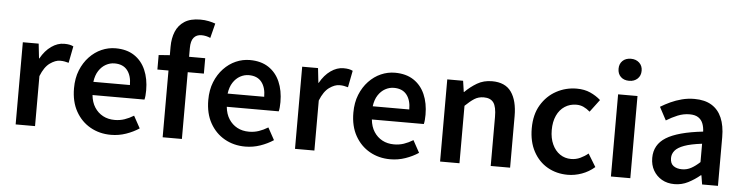

<svg xmlns="http://www.w3.org/2000/svg" viewBox="-48 -1045 4997 1292"><g transform="rotate(5 2450.0 -398.5)"><path d="M83 0V-555H190L201 -456H203Q233 -510 275 -539.5Q317 -569 361 -569Q383 -569 397.5 -566Q412 -563 424 -557L402 -444Q387 -448 374.5 -450.5Q362 -453 344 -453Q312 -453 275.5 -427Q239 -401 214 -338V0Z M727 14Q650 14 588 -21Q526 -56 489.5 -121Q453 -186 453 -277Q453 -345 474.5 -398.5Q496 -452 532.5 -490.5Q569 -529 614.5 -549Q660 -569 709 -569Q784 -569 835 -535.5Q886 -502 912 -442.5Q938 -383 938 -305Q938 -286 936.5 -269.5Q935 -253 932 -242H581Q586 -193 608 -159Q630 -125 664.5 -106.5Q699 -88 744 -88Q779 -88 810 -98.5Q841 -109 872 -128L917 -46Q878 -20 829 -3Q780 14 727 14ZM579 -331H826Q826 -394 797 -430.5Q768 -467 711 -467Q680 -467 652 -451.5Q624 -436 604.5 -406Q585 -376 579 -331Z M1076 0V-612Q1076 -669 1094.5 -714Q1113 -759 1153.5 -785Q1194 -811 1260 -811Q1291 -811 1317 -805.5Q1343 -800 1362 -793L1337 -694Q1308 -707 1277 -707Q1243 -707 1224.5 -684.5Q1206 -662 1206 -614V0ZM1001 -451V-549L1083 -555H1315V-451Z M1634 14Q1557 14 1495 -21Q1433 -56 1396.5 -121Q1360 -186 1360 -277Q1360 -345 1381.5 -398.5Q1403 -452 1439.5 -490.5Q1476 -529 1521.5 -549Q1567 -569 1616 -569Q1691 -569 1742 -535.5Q1793 -502 1819 -442.5Q1845 -383 1845 -305Q1845 -286 1843.5 -269.5Q1842 -253 1839 -242H1488Q1493 -193 1515 -159Q1537 -125 1571.5 -106.5Q1606 -88 1651 -88Q1686 -88 1717 -98.5Q1748 -109 1779 -128L1824 -46Q1785 -20 1736 -3Q1687 14 1634 14ZM1486 -331H1733Q1733 -394 1704 -430.5Q1675 -467 1618 -467Q1587 -467 1559 -451.5Q1531 -436 1511.5 -406Q1492 -376 1486 -331Z M1970 0V-555H2077L2088 -456H2090Q2120 -510 2162 -539.5Q2204 -569 2248 -569Q2270 -569 2284.5 -566Q2299 -563 2311 -557L2289 -444Q2274 -448 2261.5 -450.5Q2249 -453 2231 -453Q2199 -453 2162.5 -427Q2126 -401 2101 -338V0Z M2614 14Q2537 14 2475 -21Q2413 -56 2376.5 -121Q2340 -186 2340 -277Q2340 -345 2361.5 -398.5Q2383 -452 2419.5 -490.5Q2456 -529 2501.5 -549Q2547 -569 2596 -569Q2671 -569 2722 -535.5Q2773 -502 2799 -442.5Q2825 -383 2825 -305Q2825 -286 2823.5 -269.5Q2822 -253 2819 -242H2468Q2473 -193 2495 -159Q2517 -125 2551.5 -106.5Q2586 -88 2631 -88Q2666 -88 2697 -98.5Q2728 -109 2759 -128L2804 -46Q2765 -20 2716 -3Q2667 14 2614 14ZM2466 -331H2713Q2713 -394 2684 -430.5Q2655 -467 2598 -467Q2567 -467 2539 -451.5Q2511 -436 2491.5 -406Q2472 -376 2466 -331Z M2950 0V-555H3057L3068 -480H3070Q3107 -517 3151 -543Q3195 -569 3252 -569Q3341 -569 3382 -511Q3423 -453 3423 -348V0H3292V-331Q3292 -400 3271.5 -428Q3251 -456 3206 -456Q3170 -456 3142.5 -438.5Q3115 -421 3081 -388V0Z M3813 14Q3737 14 3676.5 -20.5Q3616 -55 3580.5 -120.5Q3545 -186 3545 -277Q3545 -370 3584 -435Q3623 -500 3686.5 -534.5Q3750 -569 3824 -569Q3876 -569 3916 -551Q3956 -533 3986 -506L3923 -422Q3901 -441 3879 -451Q3857 -461 3831 -461Q3787 -461 3752.5 -438.5Q3718 -416 3699 -374.5Q3680 -333 3680 -277Q3680 -222 3699 -180.5Q3718 -139 3751 -116.5Q3784 -94 3826 -94Q3859 -94 3888 -107.5Q3917 -121 3941 -141L3994 -54Q3955 -20 3907.5 -3Q3860 14 3813 14Z M4104 0V-555H4235V0ZM4170 -652Q4134 -652 4113 -672.5Q4092 -693 4092 -727Q4092 -760 4113 -780.5Q4134 -801 4170 -801Q4204 -801 4226 -780.5Q4248 -760 4248 -727Q4248 -693 4226 -672.5Q4204 -652 4170 -652Z M4534 14Q4485 14 4448.5 -7Q4412 -28 4391 -64.5Q4370 -101 4370 -149Q4370 -239 4448 -287.5Q4526 -336 4696 -355Q4695 -385 4685.5 -409.5Q4676 -434 4654.5 -448.5Q4633 -463 4596 -463Q4554 -463 4515 -447Q4476 -431 4439 -408L4392 -496Q4423 -515 4458.5 -531.5Q4494 -548 4534.5 -558.5Q4575 -569 4619 -569Q4689 -569 4735 -541Q4781 -513 4804 -459.5Q4827 -406 4827 -329V0H4720L4710 -61H4706Q4669 -30 4626 -8Q4583 14 4534 14ZM4576 -90Q4609 -90 4637.5 -105.5Q4666 -121 4696 -149V-273Q4621 -264 4577 -248Q4533 -232 4514.5 -209.5Q4496 -187 4496 -159Q4496 -122 4518.5 -106Q4541 -90 4576 -90Z"/></g></svg>

Font: Noto Sans TC SemiBold
Style: Regular
Weight: 600
Designer: Ryoko NISHIZUKA  (kana, bopomofo & ideographs); Paul D. Hunt (Latin, Greek & Cyrillic); Sandoll Communications , Soo-you
Foundry: Adobe
Version: Version 2.004-H2;hotconv 1.0.118;makeotfexe 2.5.65603